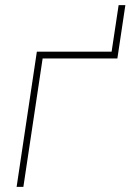

<svg xmlns="http://www.w3.org/2000/svg" viewBox="-20 -730 510 750"><path d="M443.4 -710H469.7L438.5 -501.5H146.5L71.3 0H44.9L124 -528.3H416Z"/></svg>

Font: Roboto-ThinItalic
Style: Italic
Weight: 250
Italic angle: -12°
Designer: Google
Version: Version 1.100141; 2013; ttfautohint (v0.94.14-c901) -l 8 -r 